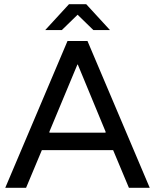

<svg xmlns="http://www.w3.org/2000/svg" viewBox="-20 -893 737 913"><path d="M390 -873 503 -750H424L349 -823L274 -750H195L308 -873ZM593 0 518 -179H179L104 0H5L301 -698H396L692 0ZM215 -267V-262H482V-267L350 -586H348Z"/></svg>

Font: Varela
Style: Regular
Weight: 400
Designer: Joe Prince
Foundry: Joe Prince
Version: Version 1.000